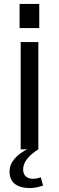

<svg xmlns="http://www.w3.org/2000/svg" viewBox="-20 -752 297 967"><path d="M173.1 -540V0H84.2V-540ZM177.7 -732.3V-610.6H78.6V-732.3ZM129.6 195.2Q82.4 195.2 55.3 174.6Q28.1 154 28.1 111.3Q28.1 77.1 53.8 46.9Q79.5 16.7 126.5 -4.3L173.1 0Q135.3 24 115.9 49.2Q96.5 74.5 96.5 102Q96.5 123.7 109.8 136.1Q123.1 148.4 145.1 148.4Q165.8 148.4 185.7 140.5L196.8 182.4Q182.6 187.7 165.2 191.4Q147.8 195.2 129.6 195.2Z"/></svg>

Font: Pathway Extreme 8pt Thin
Style: Regular
Weight: 100
Designer: Eduardo Rodriguez Tunni
Foundry: Eduardo Rodriguez Tunni
Version: Version 1.000